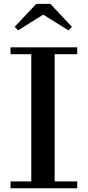

<svg xmlns="http://www.w3.org/2000/svg" viewBox="-20 -1002 467 1022"><path d="M210 -924 344.5 -840.5 363 -859 248 -981.5H173L58 -859L76.5 -840.5ZM36 -36.5V0H391V-36.5H271V-713.5H391V-750H36V-713.5H146.5V-36.5Z"/></svg>

Font: Bodoni* 06pt Medium
Style: Regular
Weight: 500
Version: Version 2.3